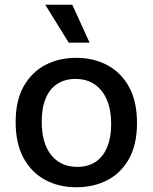

<svg xmlns="http://www.w3.org/2000/svg" viewBox="-20 -777 644 810"><path d="M302 13Q227 13 169 -19Q111 -51 78.5 -112Q46 -173 46 -262Q46 -353 80 -413Q114 -473 171.5 -503Q229 -533 301 -533Q375 -533 433 -502Q491 -471 524.5 -410Q558 -349 558 -258Q558 -168 524.5 -107.5Q491 -47 433 -17Q375 13 302 13ZM306 -73Q351 -73 383 -94Q415 -115 432 -156Q449 -197 449 -254Q449 -313 431 -355.5Q413 -398 379.5 -421Q346 -444 298 -444Q255 -444 222.5 -423.5Q190 -403 173 -362.5Q156 -322 156 -264Q156 -173 196 -123Q236 -73 306 -73ZM270 -597 171 -757H285L358 -597Z"/></svg>

Font: Bricolage Grotesque 96pt ExtraBold Medium
Style: Regular
Weight: 500
Version: Version 1.001;gftools[0.9.33.dev8+g029e19f]